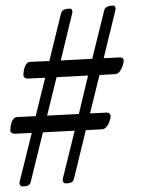

<svg xmlns="http://www.w3.org/2000/svg" viewBox="-20 -681 508 689"><path d="M149 -266 183 -404 296 -410 263 -272ZM134 -206 248 -212 205 -38V-35C205 -29 209 -23 215 -23C228 -23 242 -25 245 -38L288 -214L346 -217C368 -218 377 -255 377 -265C377 -272 371 -277 364 -277L303 -274L337 -412L393 -415C415 -416 424 -454 424 -464C424 -471 418 -475 411 -475L352 -472L394 -644C394 -646 395 -647 395 -649C395 -655 392 -661 387 -661C373 -661 357 -658 354 -644L311 -470L198 -464L239 -633C239 -635 240 -636 240 -638C240 -644 237 -650 232 -650C218 -650 202 -647 199 -633L157 -462L88 -459C67 -458 64 -421 64 -411C64 -404 71 -399 78 -399L142 -402L108 -264L41 -261C20 -260 17 -223 17 -213C17 -206 24 -201 31 -201L94 -204L50 -27V-24C50 -18 54 -12 60 -12C73 -12 87 -14 90 -27Z"/></svg>

Font: EB Garamond 12
Style: Regular
Weight: 400
Version: Version 0.016+